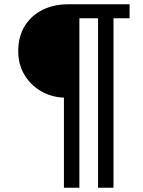

<svg xmlns="http://www.w3.org/2000/svg" viewBox="-20 -706 666 895"><path d="M278 169V-251Q219 -253 170.5 -281.5Q122 -310 93.5 -358Q65 -406 65 -467Q65 -536 95.5 -585Q126 -634 178.5 -660Q231 -686 296 -686H584V-621H509V169H437V-621H350V169Z"/></svg>

Font: Archivo SemiExpanded
Style: Regular
Weight: 400
Width: 6
Designer: Hector Gatti
Foundry: Omnibus-Type
Version: Version 2.001